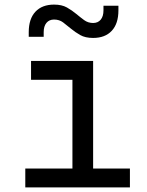

<svg xmlns="http://www.w3.org/2000/svg" viewBox="-20 -815 640 835"><path d="M90 -82H295V-468H115V-550H385V-82H545V0H90ZM385 -715Q406 -715 418 -729.5Q430 -744 430 -770V-790H495V-770Q495 -712 466 -681Q437 -650 385 -650Q351 -650 329 -662.5Q307 -675 289 -690Q271 -705 254.5 -717.5Q238 -730 215 -730Q194 -730 182 -715.5Q170 -701 170 -675V-655H105V-675Q105 -733 134 -764Q163 -795 215 -795Q249 -795 271 -782.5Q293 -770 311 -755Q329 -740 346 -727.5Q363 -715 385 -715Z"/></svg>

Font: JetBrainsMono NF
Style: Regular
Weight: 400
Monospace: yes
Designer: Philipp Nurullin, Konstantin Bulenkov
Foundry: JetBrains
Version: Version 1.0.2; ttfautohint (v1.8.3)